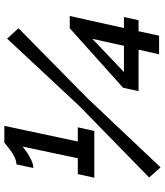

<svg xmlns="http://www.w3.org/2000/svg" viewBox="44 -816 778 907"><g transform="rotate(-90 433.5 -362.0)"><path d="M286 -384 269 -306H48L65 -384H140L195 -645Q186 -637 168 -624.5Q150 -612 130 -603Q110 -594 94 -594L111 -674Q126 -674 143.5 -682Q161 -690 176.5 -701.5Q192 -713 202.5 -721.5Q213 -730 213 -731H293L219 -384ZM49 -47 386 -376 705 -718 754 -664 425 -340 97 7ZM631 0 653 -97H457L473 -170L754 -422H812L755 -166H807L792 -97H740L719 0ZM547 -166H671L704 -315Z"/></g></svg>

Font: Raleway Thin
Style: Bold Italic
Weight: 700
Italic angle: -12°
Version: Version 4.026